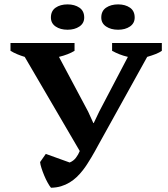

<svg xmlns="http://www.w3.org/2000/svg" viewBox="-20 -860 774 884"><path d="M568.8 -598.1Q546.4 -603.5 529.3 -610.4Q512.2 -617.2 496.1 -626V-662.1H725.1V-626Q714.4 -618.2 697 -611.3Q679.7 -604.5 657.7 -598.1L431.6 -190.4Q425.3 -178.7 417.5 -164.6Q409.7 -150.4 400.6 -135.3Q391.6 -120.1 381.8 -105Q372.1 -89.8 361.8 -76.7Q348.6 -59.6 333.5 -45.2Q318.4 -30.8 300.3 -19.8Q282.2 -8.8 261 -2.4Q239.7 3.9 214.8 4.4Q208 -3.4 199.5 -18.8Q190.9 -34.2 183.6 -51.8Q176.3 -69.3 170.9 -86.2Q165.5 -103 164.6 -113.8L190.9 -151.4L300.8 -111.8Q318.4 -119.1 329.3 -133.3Q340.3 -147.5 347.2 -164.6L93.8 -598.1Q75.7 -603.5 59.3 -610.4Q43 -617.2 28.3 -626V-662.1H323.2V-626Q295.4 -608.9 251.5 -598.1L385.7 -346.2L409.7 -293.5H411.6L436.5 -345.7ZM214.4 -779.3Q214.4 -809.6 236.1 -824.7Q257.8 -839.8 291 -839.8Q323.7 -839.8 345.7 -824.7Q367.7 -809.6 367.7 -779.3Q367.7 -752.9 345.7 -738Q323.7 -723.1 291 -723.1Q257.8 -723.1 236.1 -738Q214.4 -752.9 214.4 -779.3ZM446.3 -779.3Q446.3 -809.6 468.5 -824.7Q490.7 -839.8 523.9 -839.8Q556.6 -839.8 578.4 -824.7Q600.1 -809.6 600.1 -779.3Q600.1 -752.9 578.4 -738Q556.6 -723.1 523.9 -723.1Q490.7 -723.1 468.5 -738Q446.3 -752.9 446.3 -779.3Z"/></svg>

Font: PT Astra Serif
Style: Bold
Weight: 700
Designer: A.Korolkova, I. Chaeva
Foundry: ParaType Ltd
Version: Version 1.002